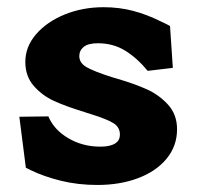

<svg xmlns="http://www.w3.org/2000/svg" viewBox="-20 -516 559 546"><path d="M66.5 -32.5Q63 -34 60 -35.8Q57 -37.5 53.5 -39L35 -184L117.5 -185Q133.5 -147 174.2 -123Q215 -99 265 -99Q283 -99 295.5 -102.8Q308 -106.5 314.5 -114Q321 -121.5 321 -133.5Q321 -154 303 -165.5Q285 -177 240 -191Q231.5 -194 222.5 -196.5Q218.5 -198.5 213.5 -199.5Q166.5 -214 133.5 -229Q100.5 -244 76.2 -271.5Q52 -299 52 -340Q52 -383 82.5 -418.5Q113 -454 164 -474.8Q215 -495.5 274.5 -495.5Q319.5 -495.5 359 -485Q398.5 -474.5 437.5 -455Q457 -446 463.5 -442L471.5 -323L400 -314.5Q370.5 -350.5 336.2 -371.8Q302 -393 258.5 -393Q231 -393 218.2 -382.8Q205.5 -372.5 205.5 -356.5Q205.5 -337 226.2 -325Q247 -313 298.5 -296.5Q299.5 -296.5 299.5 -296.2Q299.5 -296 300.5 -296Q308.5 -294 314 -292Q361.5 -278 396.5 -262.5Q431.5 -247 457.5 -218.8Q483.5 -190.5 483.5 -148.5Q483.5 -101 454 -65Q424.5 -29 373 -9.5Q321.5 10 257 10Q201.5 10 153 -2Q104.5 -14 66.5 -32.5Z"/></svg>

Font: TMT Limkin
Style: Regular
Weight: 400
Designer: Gabriel Drozdov
Version: Version 1.000;Glyphs 3.1.2 (3151)